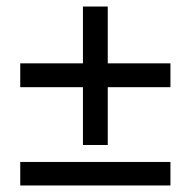

<svg xmlns="http://www.w3.org/2000/svg" viewBox="-20 -568 585 588"><path d="M502 0H42V-72H502ZM234 -124V-301H42V-374H234V-548H310V-374H502V-301H310V-124Z"/></svg>

Font: Source Serif 4 SmText Semibold
Style: Italic
Weight: 600
Italic angle: -12°
Designer: Frank Grießhammer
Foundry: Adobe
Version: Version 4.005;hotconv 1.1.0;makeotfexe 2.6.0